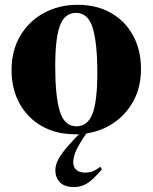

<svg xmlns="http://www.w3.org/2000/svg" viewBox="-20 -545 634 798"><path d="M291 13Q213.5 13 154 -20.8Q94.5 -54.5 61.2 -115Q28 -175.5 28 -254Q28 -334.5 63.8 -395.5Q99.5 -456.5 161.8 -490.8Q224 -525 302.5 -525Q382 -525 441.2 -491.2Q500.5 -457.5 533.2 -397.2Q566 -337 566 -258Q566 -186 536.8 -129.5Q507.5 -73 456.2 -36.8Q405 -0.5 339.5 9.5L334 17Q301.5 65 293 88.8Q284.5 112.5 284.5 130Q284.5 149.5 297.5 161Q310.5 172.5 334 172.5Q345.5 172.5 360 168.8Q374.5 165 396.5 148L403.5 159Q365.5 203.5 340.8 218Q316 232.5 289 232.5Q247 232.5 228.5 212.2Q210 192 210 163Q210 147 216.5 130Q223 113 240.5 89.2Q258 65.5 291 30.5L308.5 13Q300 13 291 13ZM297.5 -20Q344.5 -20 364.5 -72.5Q384.5 -125 384.5 -242.5Q384.5 -366.5 365.2 -429Q346 -491.5 296.5 -491.5Q249 -491.5 229.2 -439Q209.5 -386.5 209.5 -269.5Q209.5 -145.5 228.5 -82.8Q247.5 -20 297.5 -20Z"/></svg>

Font: Newsreader Display
Style: Bold
Weight: 700
Designer: Hugues Gentile
Foundry: Production Type
Version: Version 1.001